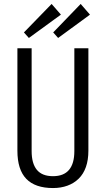

<svg xmlns="http://www.w3.org/2000/svg" viewBox="-20 -944 535 971"><path d="M248 7Q158 7 113 -39.5Q68 -86 68 -182V-700H140V-180Q140 -117 166.5 -85Q193 -53 248 -53Q356 -53 356 -180V-700H427V-182Q427 -135 414.5 -99.5Q402 -64 378 -40.5Q354 -17 321 -5Q288 7 248 7ZM288 -870 126 -752 101 -780 241 -924ZM435 -870 274 -752 249 -780 388 -924Z"/></svg>

Font: Pathway Extreme Condensed Light
Style: Regular
Weight: 300
Width: 3
Version: Version 1.001;gftools[0.9.26]